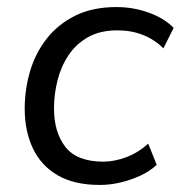

<svg xmlns="http://www.w3.org/2000/svg" viewBox="-20 -515 513 544"><path d="M263 9Q191 9 144 -18Q97 -45 73.5 -94Q50 -143 50 -207Q50 -261 65 -312.5Q80 -364 112 -405Q144 -446 193 -470.5Q242 -495 310 -495Q358 -495 402 -479Q446 -463 472 -436L443 -378Q418 -403 385 -416Q352 -429 313 -429Q264 -429 230 -410Q196 -391 174.5 -359Q153 -327 143 -287.5Q133 -248 133 -208Q133 -140 165.5 -98.5Q198 -57 273 -57Q304 -57 337.5 -69.5Q371 -82 400 -108L424 -48Q405 -30 378 -17.5Q351 -5 321.5 2Q292 9 263 9Z"/></svg>

Font: Nunito Sans 12pt
Style: Italic
Weight: 400
Italic angle: -9°
Designer: Vernon Adams
Foundry: Vernon Adams
Version: Version 3.101;gftools[0.9.27]